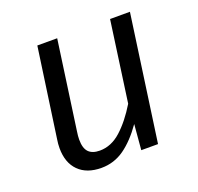

<svg xmlns="http://www.w3.org/2000/svg" viewBox="-100 -634 777 754"><g transform="rotate(-20 288.0 -257.0)"><path d="M73 -117Q73 -135 76 -153L129 -526H212L160 -156Q157 -137 157 -122Q157 -86 172.5 -70Q188 -54 219 -54Q267 -54 308 -91Q349 -128 386 -189L433 -526H516L442 0H372L381 -106Q341 -49 298 -18.5Q255 12 202 12Q141 12 107 -22Q73 -56 73 -117Z"/></g></svg>

Font: Fira Sans Book
Style: Italic
Weight: 350
Italic angle: -8°
Designer: bBox Type GmbH & Carrois Corporate GbR & Edenspiekermann AG
Foundry: bBox Type GmbH & Carrois Corporate GbR & Edenspiekermann AG
Version: Version 4.301